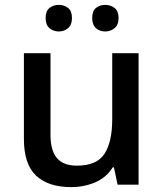

<svg xmlns="http://www.w3.org/2000/svg" viewBox="-20 -757 671 787"><path d="M548 -539V0H462L447 -71H442Q416 -29 370 -9.5Q324 10 272 10Q178 10 128 -37Q78 -84 78 -187V-539H187V-203Q187 -141 213 -109.5Q239 -78 295 -78Q377 -78 408.5 -127Q440 -176 440 -268V-539ZM167 -683Q167 -712 183 -724.5Q199 -737 221 -737Q243 -737 259 -724.5Q275 -712 275 -683Q275 -655 259 -641.5Q243 -628 221 -628Q199 -628 183 -641.5Q167 -655 167 -683ZM358 -683Q358 -712 373.5 -724.5Q389 -737 411 -737Q433 -737 449.5 -724.5Q466 -712 466 -683Q466 -655 449.5 -641.5Q433 -628 411 -628Q389 -628 373.5 -641.5Q358 -655 358 -683Z"/></svg>

Font: Noto Sans Nag Mundari Medium
Style: Regular
Weight: 500
Version: Version 1.000